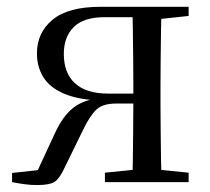

<svg xmlns="http://www.w3.org/2000/svg" viewBox="-20 -536 619 565"><path d="M275.8 -516H535.1V-489.1L425.9 -477.4L411.6 -485.4H286.7Q226.6 -485.4 197.2 -456.5Q167.8 -427.6 167.8 -377.4Q167.8 -321 200.8 -290.8Q233.9 -260.6 298 -260.6H411.6V-231.3H321.8Q282.4 -231.3 263.5 -213.4Q244.5 -195.6 224 -152.8L169.5 -41.4Q156.5 -12.7 142.2 -2Q127.8 8.6 89.1 8.6Q70.7 8.6 52.3 6.1Q33.9 3.6 15.5 0V-27.1L128.2 -39.3L82 -15.3L141.4 -143.5Q164.6 -194.4 196.2 -219.2Q227.7 -244 282.8 -248.8L278.2 -240.2Q209.6 -242.4 167.8 -260.6Q126 -278.8 107.3 -309.3Q88.7 -339.8 88.7 -378.7Q88.7 -439.7 134.6 -477.9Q180.5 -516 275.8 -516ZM369.4 0Q370.4 -24.4 370.9 -65.8Q371.4 -107.3 371.9 -154Q372.4 -200.7 372.4 -240.4V-288.3Q372.4 -321.7 371.9 -365.7Q371.4 -409.7 370.9 -450.7Q370.4 -491.8 369.4 -516H455.5Q454.5 -491.8 453.9 -450.7Q453.3 -409.7 452.8 -365.7Q452.3 -321.7 452.3 -288.3V-228.5Q452.3 -194.3 452.8 -150.3Q453.3 -106.3 453.9 -65.3Q454.5 -24.4 455.5 0ZM288.7 0V-27.8L395.5 -38.6H429.5L535.1 -27.8V0Z"/></svg>

Font: Early Summer Mincho VF
Style: Regular
Weight: 250
Designer: GuiWonder
Version: Version 1.002